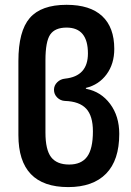

<svg xmlns="http://www.w3.org/2000/svg" viewBox="-20 -760 540 790"><path d="M167 -511.7V-214.8Q167 -143.6 190.4 -113.3Q213.9 -83 264.6 -83Q314.5 -83 338.4 -115.2Q362.3 -147.5 362.3 -219.7Q362.3 -283.2 334.5 -313Q306.6 -342.8 247.1 -344.7Q228.5 -345.7 215.3 -358.9Q202.1 -372.1 202.1 -390.6Q202.1 -408.2 215.3 -421.4Q228.5 -434.6 248 -436.5Q341.8 -446.3 341.8 -540Q341.8 -646.5 253.9 -646.5Q206.1 -646.5 186.5 -617.7Q167 -588.9 167 -511.7ZM260.7 9.8Q55.7 9.8 55.7 -204.1V-508.8Q55.7 -631.8 102.5 -686Q149.4 -740.2 253.9 -740.2Q350.6 -740.2 400.4 -693.8Q450.2 -647.5 450.2 -558.6Q450.2 -497.1 418.5 -454.1Q386.7 -411.1 334 -398.4Q333 -398.4 333 -397.5Q333 -395.5 335 -394.5Q395.5 -382.8 433.1 -332.5Q470.7 -282.2 470.7 -209Q470.7 -100.6 416.5 -45.4Q362.3 9.8 260.7 9.8Z"/></svg>

Font: Rounded-X Mgen+ 2m medium
Style: Regular
Weight: 500
Designer: [Source Han Sans]
Ryoko NISHIZUKA  (kana & ideographs); Paul D. Hunt (Latin, Greek & Cyrillic); Wenlong ZHANG  (bopomofo
Version: Version 1.059.20150602